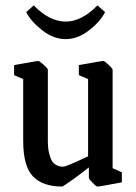

<svg xmlns="http://www.w3.org/2000/svg" viewBox="-20 -682 505 711"><path d="M77.1 -637.2 105 -662.1Q163.1 -602.1 223.1 -602.1Q282.7 -602.1 340.8 -662.1L369.1 -637.2Q351.6 -602.1 309.6 -569.6Q267.6 -537.1 223.1 -537.1Q178.7 -537.1 136.7 -569.6Q94.7 -602.1 77.1 -637.2ZM210 8.8Q138.2 8.8 102.1 -28.8Q65.9 -66.4 65.9 -160.2V-389.2L32.2 -403.8V-440.9Q114.3 -456.1 122.1 -456.1Q126.5 -456.1 141.8 -442.1Q157.2 -428.2 157.2 -423.8V-160.2Q157.2 -132.8 162.1 -113.5Q167 -94.2 173.1 -85Q179.2 -75.7 188.7 -70.8Q198.2 -65.9 202.9 -65.4Q207.5 -64.9 214.8 -64.9Q219.7 -64.9 242.7 -74.5Q265.6 -84 286.1 -93.8L306.2 -103V-389.2L272 -403.8V-440.9Q354 -456.1 362.8 -456.1Q367.2 -456.1 382.1 -442.1Q397 -428.2 397 -423.8V-59.1L431.2 -43.9V-6.8Q349.6 8.8 340.8 8.8Q336.4 8.8 322.8 -5.1Q309.1 -19 309.1 -23.9V-62Q280.8 -39.6 247.1 -15.4Q213.4 8.8 210 8.8Z"/></svg>

Font: Grenze
Style: Regular
Weight: 400
Designer: Renata Polastri
Foundry: Omnibus-Type
Version: Version 1.002;PS 001.002;hotconv 1.0.88;makeotf.lib2.5.64775